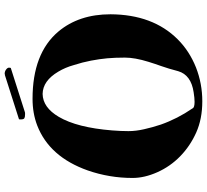

<svg xmlns="http://www.w3.org/2000/svg" viewBox="-52 -803 884 820"><g transform="rotate(-90 390.0 -393.0)"><path d="M512 2Q443 29 367.5 29Q292 29 234 3Q176 -23 132.5 -65.5Q89 -108 64.5 -163Q40 -218 40 -268.5Q40 -319 48 -366Q56 -414 72 -460Q130 -624 264 -676Q316 -696 378 -696Q572 -696 665 -586Q739 -498 739 -363Q738 -182 632 -76Q582 -26 512 2ZM243 -356Q240 -318 240 -286.5Q240 -255 248 -220Q256 -184 268 -148Q293 -77 337 -13Q340 -4 365 -4Q381 -4 406 -8Q480 -19 496 -74Q507 -116 517.5 -145.5Q528 -175 536 -201Q554 -259 554 -301.5Q554 -344 551 -377Q548 -410 541 -446.5Q534 -483 522 -520Q512 -556 494 -586Q455 -652 399 -653Q341 -652 301 -584Q255 -506 243 -356ZM481 -814 485 -815Q495 -815 503 -809Q511 -803 511 -797Q511 -791 510.5 -791Q510 -791 510 -790V-789L322 -729Q320 -728 318 -728H311Q300 -728 295 -731Q290 -734 290 -746V-751Q290 -753 291 -754L479 -814Z"/></g></svg>

Font: Miltonian Tattoo
Style: Regular
Weight: 400
Designer: Pablo Impallari
Foundry: Pablo Impallari
Version: Version 1.008